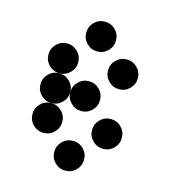

<svg xmlns="http://www.w3.org/2000/svg" viewBox="-104 -768 754 851"><g transform="rotate(15 273.5 -342.0)"><path d="M205.1 -615.2Q205.1 -643.6 225.1 -663.6Q245.1 -683.6 273.4 -683.6Q301.8 -683.6 321.8 -663.6Q341.8 -643.6 341.8 -615.2Q341.8 -586.9 321.8 -566.9Q301.8 -546.9 273.4 -546.9Q245.1 -546.9 225.1 -566.9Q205.1 -586.9 205.1 -615.2ZM341.8 -478.5Q341.8 -506.8 361.8 -526.9Q381.8 -546.9 410.2 -546.9Q438.5 -546.9 458.5 -526.9Q478.5 -506.8 478.5 -478.5Q478.5 -450.2 458.5 -430.2Q438.5 -410.2 410.2 -410.2Q381.8 -410.2 361.8 -430.2Q341.8 -450.2 341.8 -478.5ZM68.4 -478.5Q68.4 -506.8 88.4 -526.9Q108.4 -546.9 136.7 -546.9Q165 -546.9 185.1 -526.9Q205.1 -506.8 205.1 -478.5Q205.1 -450.2 185.1 -430.2Q165 -410.2 136.7 -410.2Q108.4 -410.2 88.4 -430.2Q68.4 -450.2 68.4 -478.5ZM68.4 -341.8Q68.4 -370.1 88.4 -390.1Q108.4 -410.2 136.7 -410.2Q165 -410.2 185.1 -390.1Q205.1 -370.1 205.1 -341.8Q205.1 -313.5 185.1 -293.5Q165 -273.4 136.7 -273.4Q108.4 -273.4 88.4 -293.5Q68.4 -313.5 68.4 -341.8ZM341.8 -205.1Q341.8 -233.4 361.8 -253.4Q381.8 -273.4 410.2 -273.4Q438.5 -273.4 458.5 -253.4Q478.5 -233.4 478.5 -205.1Q478.5 -176.8 458.5 -156.7Q438.5 -136.7 410.2 -136.7Q381.8 -136.7 361.8 -156.7Q341.8 -176.8 341.8 -205.1ZM68.4 -205.1Q68.4 -233.4 88.4 -253.4Q108.4 -273.4 136.7 -273.4Q165 -273.4 185.1 -253.4Q205.1 -233.4 205.1 -205.1Q205.1 -176.8 185.1 -156.7Q165 -136.7 136.7 -136.7Q108.4 -136.7 88.4 -156.7Q68.4 -176.8 68.4 -205.1ZM205.1 -68.4Q205.1 -96.7 225.1 -116.7Q245.1 -136.7 273.4 -136.7Q301.8 -136.7 321.8 -116.7Q341.8 -96.7 341.8 -68.4Q341.8 -40 321.8 -20Q301.8 0 273.4 0Q245.1 0 225.1 -20Q205.1 -40 205.1 -68.4ZM205.1 -341.8Q205.1 -370.1 225.1 -390.1Q245.1 -410.2 273.4 -410.2Q301.8 -410.2 321.8 -390.1Q341.8 -370.1 341.8 -341.8Q341.8 -313.5 321.8 -293.5Q301.8 -273.4 273.4 -273.4Q245.1 -273.4 225.1 -293.5Q205.1 -313.5 205.1 -341.8Z"/></g></svg>

Font: DatDot
Style: Bold
Weight: 700
Designer: GGBot
Version: 1.00